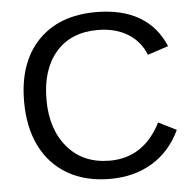

<svg xmlns="http://www.w3.org/2000/svg" viewBox="-51 -750 824 812"><g transform="rotate(-5 361.0 -344.0)"><path d="M386 -622Q272 -622 208.5 -548.5Q145 -475 145 -347Q145 -221 211 -144Q277 -67 390 -67Q534 -67 607 -210L683 -172Q641 -83 564 -36.5Q487 10 385 10Q281 10 205.5 -33.5Q130 -77 90 -157Q50 -237 50 -347Q50 -512 139 -605Q228 -698 385 -698Q495 -698 568.5 -655Q642 -612 677 -528L589 -499Q565 -559 512 -590.5Q459 -622 386 -622Z"/></g></svg>

Font: TharLon
Style: Regular
Weight: 400
Designer: Sai Zin Di Di Zone
Foundry: Sai Zin Di Di Zone, Sun Tun
Version: Version 1.003 September 27 2012